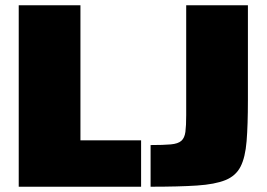

<svg xmlns="http://www.w3.org/2000/svg" viewBox="-20 -708 1011 728"><path d="M51 0V-688H285V-176H515V0ZM551 0V-158Q600 -158 627.5 -160.5Q655 -163 667.5 -174Q680 -185 683 -208Q686 -231 686 -271V-688H920V-328Q920 -234 915 -172.5Q910 -111 892 -76Q874 -41 834.5 -25Q795 -9 726.5 -4.5Q658 0 551 0Z"/></svg>

Font: Saira Thin Black
Style: Regular
Weight: 900
Version: Version 1.101